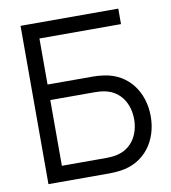

<svg xmlns="http://www.w3.org/2000/svg" viewBox="-81 -790 766 860"><g transform="rotate(-10 302.0 -360.0)"><path d="M348 0C362 0 380.5 -1 398.5 -3.5C509.5 -18.5 574 -109.5 574 -220C574 -330.5 509.5 -421.5 398.5 -436.5C380.5 -439 361.5 -440 348 -440H143.5V-649.5H514.5V-720H70V0ZM143.5 -369.5H346C358 -369.5 375.5 -368.5 390.5 -365.5C464.5 -351 498.5 -287 498.5 -220C498.5 -153 464.5 -89 390.5 -74.5C375.5 -71.5 358 -70.5 346 -70.5H143.5Z"/></g></svg>

Font: Manrope
Style: Regular
Weight: 400
Designer: Mikhail Sharanda
Foundry: Mikhail Sharanda
Version: Version 4.505